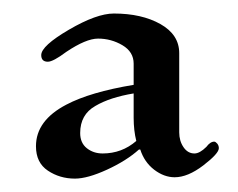

<svg xmlns="http://www.w3.org/2000/svg" viewBox="-20 -729 352 284"><path d="M33.2 -512.7Q33.2 -550.8 78.1 -574.2Q113.3 -592.8 177.7 -603.5V-634.8Q177.7 -652.3 161.1 -662.1Q144.5 -671.9 125 -671.9Q107.4 -671.9 78.1 -652.3Q58.6 -637.7 50.8 -637.7Q41 -637.7 41 -647.5Q41 -661.1 82 -685.1Q123 -709 148.4 -709Q189.5 -709 217.3 -693.4Q245.1 -677.7 245.1 -650.4V-533.2Q245.1 -520.5 251.5 -511.2Q257.8 -502 267.6 -502Q275.4 -502 285.2 -511.7Q291 -519.5 296.9 -519.5Q298.8 -519.5 301.3 -516.6Q303.7 -513.7 303.7 -509.8Q303.7 -502 280.8 -484.4Q257.8 -466.8 238.3 -466.8Q222.7 -466.8 208 -478Q193.4 -489.3 187.5 -507.8H185.5Q167 -491.2 138.2 -478Q109.4 -464.8 90.8 -464.8Q68.4 -464.8 50.8 -476.6Q33.2 -488.3 33.2 -512.7ZM98.6 -532.2Q98.6 -517.6 108.4 -509.8Q118.2 -502 131.8 -502Q160.2 -502 181.6 -520.5Q177.7 -536.1 177.7 -554.7V-590.8Q142.6 -585 121.1 -572.3Q98.6 -559.6 98.6 -532.2Z"/></svg>

Font: Monomakh Unicode TT
Style: Medium
Weight: 500
Designer: Alexey Kryukov, Aleksandr Andreev
Version: Version 1.1